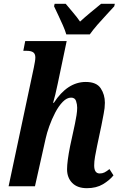

<svg xmlns="http://www.w3.org/2000/svg" viewBox="-20 -975 621 1005"><path d="M435 10Q385 10 358 -17.5Q331 -45 331 -89Q331 -109 335 -139.5Q339 -170 347 -210L365 -293Q368 -307 372.5 -328Q377 -349 380.5 -371.5Q384 -394 384 -411Q384 -429 378 -446.5Q372 -464 352 -464Q330 -464 308.5 -442Q287 -420 269 -385.5Q251 -351 238 -314.5Q225 -278 219 -250L163 0H25L157 -621Q160 -637 162.5 -650.5Q165 -664 165 -674Q165 -693 154 -701Q143 -709 119 -709H102L112 -760H329L282 -536Q276 -507 269.5 -480Q263 -453 258 -437H262Q333 -546 429 -546Q485 -546 507 -513Q529 -480 529 -437Q529 -410 522.5 -378.5Q516 -347 511 -319L488 -210Q482 -181 477.5 -155.5Q473 -130 473 -109Q473 -67 502 -67Q516 -67 527 -72.5Q538 -78 553 -90L574 -57Q553 -31 518.5 -10.5Q484 10 435 10ZM327 -795Q321 -816 309 -843Q297 -870 284.5 -896.5Q272 -923 263 -942L266 -955H324Q338 -938 361 -911Q384 -884 399 -862Q423 -884 455.5 -911Q488 -938 509 -955H581L578 -942Q561 -923 537.5 -898Q514 -873 490.5 -846Q467 -819 450 -795Z"/></svg>

Font: Noto Serif Condensed
Style: Bold Italic
Weight: 700
Width: 3
Italic angle: -12°
Designer: Monotype Design Team
Foundry: Monotype Imaging Inc.
Version: Version 2.014